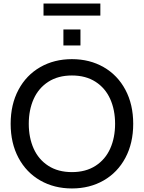

<svg xmlns="http://www.w3.org/2000/svg" viewBox="-20 -1047 810 1081"><path d="M40 -350Q40 -459 84 -541.5Q128 -624 206.5 -669Q285 -714 385 -714Q485 -714 563.5 -669Q642 -624 686 -541.5Q730 -459 730 -350Q730 -241 686 -158.5Q642 -76 563.5 -31Q485 14 385 14Q285 14 206.5 -31Q128 -76 84 -158.5Q40 -241 40 -350ZM628 -350Q628 -428 600.5 -489.5Q573 -551 518 -586.5Q463 -622 385 -622Q307 -622 252 -586.5Q197 -551 169.5 -489.5Q142 -428 142 -350Q142 -272 169.5 -210.5Q197 -149 252 -113.5Q307 -78 385 -78Q463 -78 518 -113.5Q573 -149 600.5 -210.5Q628 -272 628 -350ZM337 -881H433V-791H337ZM225 -1027H545V-959H225Z"/></svg>

Font: Cabin
Style: Regular
Weight: 400
Designer: Pablo Impallari
Foundry: Pablo Impallari. http://www.impallari.com Igino Marini. http://www.ikern.com
Version: Version 2.200